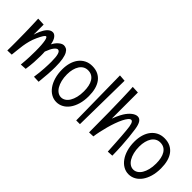

<svg xmlns="http://www.w3.org/2000/svg" viewBox="41 -1405 2116 2116"><g transform="rotate(45 1098.5 -347.5)"><path d="M465.8 -14.2Q471.7 -53.7 475.6 -90.8Q479.5 -127.9 481.4 -160.6Q483.4 -193.4 484.1 -220.5Q484.9 -247.6 484.9 -267.1Q484.9 -339.4 474.1 -376.7Q463.4 -414.1 439.9 -414.1Q421.9 -414.1 399.2 -385Q376.5 -356 354 -294.9Q355 -280.8 355.5 -264.9Q356 -249 356 -231Q356 -184.1 352.5 -128.9Q349.1 -73.7 339.8 -11.2L268.1 -6.8Q274.9 -75.7 276.9 -130.4Q278.8 -185.1 278.8 -225.1Q278.8 -281.7 275.9 -319.8Q272.9 -357.9 268.3 -381.1Q263.7 -404.3 257.8 -414.1Q252 -423.8 246.1 -423.8Q235.4 -423.8 220.9 -401.4Q206.5 -378.9 186 -335Q165.5 -290.5 154.8 -249.5Q144 -208.5 137.9 -168.9Q131.8 -129.4 128.4 -90.8Q125 -52.2 120.1 -13.2L53.2 -11.2Q54.2 -46.4 54.2 -80.6Q54.2 -114.7 54.2 -147Q54.2 -224.6 52.7 -289.1Q51.3 -353.5 49.8 -400.9Q47.9 -456.1 45.9 -500L134.8 -496.1V-338.9Q138.7 -352.5 145 -370.4Q151.4 -388.2 159.7 -407Q168 -425.8 179 -444.1Q189.9 -462.4 203.1 -476.8Q216.3 -491.2 231.9 -500Q247.6 -508.8 266.1 -508.8Q292 -508.8 313.7 -481.7Q335.4 -454.6 345.2 -398.9Q363.3 -433.1 381.8 -452.1Q400.4 -471.2 415.8 -480.2Q431.2 -489.3 441.4 -491.2Q451.7 -493.2 454.1 -493.2Q474.1 -493.2 492.7 -483.9Q511.2 -474.6 525.6 -448.5Q540 -422.4 548.6 -376Q557.1 -329.6 557.1 -255.9Q557.1 -207.5 553.2 -147.2Q549.3 -86.9 541 -11.2Z M1044.9 -291Q1044.9 -220.7 1028.6 -165Q1012.2 -109.4 984.1 -70.6Q956.1 -31.7 918 -11Q879.9 9.8 836.9 9.8Q793.5 9.8 755.4 -11.7Q717.3 -33.2 689 -72.8Q660.6 -112.3 644.3 -167.7Q627.9 -223.1 627.9 -291Q627.9 -349.1 642.3 -397.2Q656.7 -445.3 683.8 -480Q710.9 -514.6 749.8 -533.9Q788.6 -553.2 836.9 -553.2Q890.6 -553.2 929.7 -533.9Q968.8 -514.6 994.4 -480Q1020 -445.3 1032.5 -397.2Q1044.9 -349.1 1044.9 -291ZM969.2 -290Q969.2 -334 961.4 -370.1Q953.6 -406.2 937.3 -432.4Q920.9 -458.5 896 -472.7Q871.1 -486.8 836.9 -486.8Q806.2 -486.8 781.5 -472.7Q756.8 -458.5 739.7 -432.4Q722.7 -406.2 713.4 -370.1Q704.1 -334 704.1 -290Q704.1 -238.8 714.6 -197.3Q725.1 -155.8 742.9 -126Q760.7 -96.2 784.9 -80.1Q809.1 -64 836.9 -64Q864.3 -64 888.4 -79.6Q912.6 -95.2 930.4 -124.5Q948.2 -153.8 958.7 -195.6Q969.2 -237.3 969.2 -290Z M1203.1 -689 1193.4 -2.9H1135.3L1125.5 -694.8Z M1624.5 -5.9Q1620.6 -80.1 1616.9 -137.9Q1613.3 -195.8 1610.4 -235.8Q1606.9 -282.7 1603.5 -317.9Q1599.1 -377 1588.4 -407Q1577.6 -437 1560.5 -437Q1544.4 -437 1527.1 -416Q1509.8 -395 1492.7 -360.4Q1475.6 -325.7 1459.7 -281Q1443.8 -236.3 1430.9 -189Q1418 -141.6 1408.2 -95.7Q1398.4 -49.8 1393.6 -12.2L1328.6 -9.8Q1328.6 -183.6 1326.4 -314Q1324.2 -444.3 1321.8 -531.2Q1319.3 -618.2 1317.1 -661.6Q1314.9 -705.1 1314.5 -705.1L1398.4 -701.2V-293.9Q1409.2 -323.7 1419.4 -346.2Q1429.7 -368.7 1437.5 -383.8Q1446.3 -401.4 1454.6 -414.1Q1469.2 -437.5 1485.4 -456.1Q1501.5 -474.6 1518.3 -487.5Q1535.2 -500.5 1551.5 -507.3Q1567.9 -514.2 1583.5 -514.2Q1614.3 -514.2 1633.8 -485.6Q1653.3 -457 1662.6 -395Q1670.4 -345.2 1676.3 -284.7Q1681.6 -232.9 1686 -162.6Q1690.4 -92.3 1691.4 -9.8Z M2170.4 -291Q2170.4 -220.7 2154.1 -165Q2137.7 -109.4 2109.6 -70.6Q2081.5 -31.7 2043.5 -11Q2005.4 9.8 1962.4 9.8Q1918.9 9.8 1880.9 -11.7Q1842.8 -33.2 1814.5 -72.8Q1786.1 -112.3 1769.8 -167.7Q1753.4 -223.1 1753.4 -291Q1753.4 -349.1 1767.8 -397.2Q1782.2 -445.3 1809.3 -480Q1836.4 -514.6 1875.2 -533.9Q1914.1 -553.2 1962.4 -553.2Q2016.1 -553.2 2055.2 -533.9Q2094.2 -514.6 2119.9 -480Q2145.5 -445.3 2158 -397.2Q2170.4 -349.1 2170.4 -291ZM2094.7 -290Q2094.7 -334 2086.9 -370.1Q2079.1 -406.2 2062.7 -432.4Q2046.4 -458.5 2021.5 -472.7Q1996.6 -486.8 1962.4 -486.8Q1931.6 -486.8 1907 -472.7Q1882.3 -458.5 1865.2 -432.4Q1848.1 -406.2 1838.9 -370.1Q1829.6 -334 1829.6 -290Q1829.6 -238.8 1840.1 -197.3Q1850.6 -155.8 1868.4 -126Q1886.2 -96.2 1910.4 -80.1Q1934.6 -64 1962.4 -64Q1989.7 -64 2013.9 -79.6Q2038.1 -95.2 2055.9 -124.5Q2073.7 -153.8 2084.2 -195.6Q2094.7 -237.3 2094.7 -290Z"/></g></svg>

Font: Englebert
Style: Regular
Weight: 400
Designer: Astigmatic (AOETI)
Foundry: Astigmatic (AOETI)
Version: Version 1.000